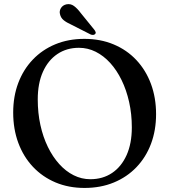

<svg xmlns="http://www.w3.org/2000/svg" viewBox="-20 -908 834 946"><path d="M395.5 -716.5Q475 -716.5 540 -689.2Q605 -662 651.8 -612.2Q698.5 -562.5 723.8 -494.5Q749 -426.5 749 -345.5Q749 -266 724 -199.5Q699 -133 652.2 -84.2Q605.5 -35.5 540.8 -8.8Q476 18 396.5 18Q318 18 253.5 -9.2Q189 -36.5 142.2 -86.2Q95.5 -136 70.2 -204Q45 -272 45 -353.5Q45 -433 70 -499.2Q95 -565.5 141.5 -614.2Q188 -663 252.5 -689.8Q317 -716.5 395.5 -716.5ZM629.5 -280.5Q629.5 -346.5 616.2 -405.5Q603 -464.5 579.2 -513.2Q555.5 -562 523 -597.8Q490.5 -633.5 451.5 -653Q412.5 -672.5 369 -672.5Q308.5 -672.5 262.8 -641.8Q217 -611 191.5 -554.2Q166 -497.5 166 -418Q166 -351.5 179 -292.2Q192 -233 215.8 -184.2Q239.5 -135.5 271.8 -99.8Q304 -64 343 -44.5Q382 -25 425 -25Q486.5 -25 532.2 -55.8Q578 -86.5 603.8 -143.8Q629.5 -201 629.5 -280.5ZM378.5 -843 445.5 -760.5Q449 -755.5 451 -750.2Q453 -745 449 -740.5Q445 -736.5 439 -736Q433 -735.5 427 -738L330.5 -787Q308 -797 293.8 -808.5Q279.5 -820 275.5 -838.5Q271.5 -853.5 280 -867.8Q288.5 -882 306.5 -886.5Q327.5 -891 344.5 -878.5Q361.5 -866 378.5 -843Z"/></svg>

Font: Fraunces 12pt
Style: Regular
Weight: 400
Version: Version 1.000;[b76b70a41]